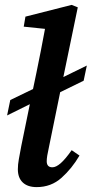

<svg xmlns="http://www.w3.org/2000/svg" viewBox="-20 -751 375 785"><path d="M130 14Q93 14 73 -5Q53 -24 53 -59Q53 -78 57 -100Q61 -122 67 -154L102 -325L9 -279L22 -342L115 -387L129 -454Q138 -499 147 -543.5Q156 -588 164 -633L77 -642L84 -683L273 -731L298 -721L239 -436L335 -483L322 -421L226 -374L180 -149Q171 -110 171 -92Q171 -67 194 -67Q209 -67 228 -83.5Q247 -100 273 -137L305 -115Q274 -62 231.5 -24Q189 14 130 14Z"/></svg>

Font: Source Serif 4 SmText Semibold
Style: Italic
Weight: 600
Italic angle: -12°
Designer: Frank Grießhammer
Foundry: Adobe
Version: Version 4.005;hotconv 1.1.0;makeotfexe 2.6.0